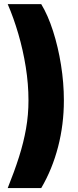

<svg xmlns="http://www.w3.org/2000/svg" viewBox="-20 -785 387 948"><path d="M18.1 143.6Q51.3 61 74 -10.5Q96.7 -82 108.6 -149.9Q120.6 -217.8 120.6 -289.1Q120.6 -370.1 107.2 -454.1Q93.8 -538.1 70.6 -617.4Q47.4 -696.8 18.1 -764.6H183.6Q216.8 -710 241.9 -631.6Q267.1 -553.2 281.2 -464.6Q295.4 -376 295.4 -289.1Q295.4 -170.4 266.8 -60.1Q238.3 50.3 183.6 143.6Z"/></svg>

Font: Inter Display Extra Bold
Style: Regular
Weight: 800
Designer: Rasmus Andersson
Foundry: rsms
Version: Version 4.000;git-4fc901f